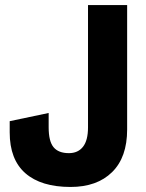

<svg xmlns="http://www.w3.org/2000/svg" viewBox="-20 -725 581 762"><path d="M259.9 17Q143.2 17 80.8 -37.4Q18.5 -91.9 18.5 -199.6V-244.1L173.1 -276.6V-219.7Q173.1 -164.2 192.6 -140.7Q212.1 -117.2 253.4 -117.2Q289.5 -117.2 309.4 -142.5Q329.3 -167.8 329.3 -219.7V-705H484.6V-211.1Q484.6 -100.5 424.8 -41.8Q365 17 259.9 17Z"/></svg>

Font: TikTok Sans Light
Style: Regular
Weight: 300
Version: Version 4.000